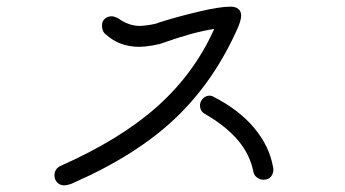

<svg xmlns="http://www.w3.org/2000/svg" viewBox="-20 -665 1040 578"><path d="M698 -586Q627 -423 510 -311Q393 -199 202 -115Q197 -112 188 -109.5Q179 -107 173 -107Q161 -107 152.5 -115.5Q144 -124 144 -137Q144 -156 161 -165Q342 -245 453.5 -344.5Q565 -444 625 -578Q561 -568 474 -537Q462 -532 438.5 -528Q415 -524 400 -524Q339 -524 298 -562Q287 -570 287 -588Q287 -601 295.5 -608.5Q304 -616 317 -616Q322 -616 334 -611Q367 -587 401 -587Q411 -587 430.5 -590Q450 -593 458 -597Q511 -614 576 -629.5Q641 -645 674 -645Q689 -645 697.5 -638Q706 -631 706 -618Q706 -607 698 -586ZM803 -155Q803 -142 795.5 -133Q788 -124 773 -124Q763 -124 754 -130.5Q745 -137 743 -147Q733 -199 697 -242Q661 -285 597 -322Q582 -330 582 -349Q583 -360 590.5 -368Q598 -376 609 -377Q619 -377 624 -373Q700 -334 745.5 -279.5Q791 -225 802 -162Q803 -159 803 -155Z"/></svg>

Font: Tsukimi Rounded
Style: Regular
Weight: 400
Designer: Takashi Funayama
Foundry: Takashi Funayama
Version: Version 1.032; ttfautohint (v1.8.3)